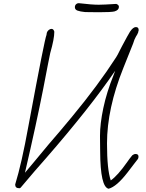

<svg xmlns="http://www.w3.org/2000/svg" viewBox="-20 -1147 894 1177"><path d="M594 -219Q593 -237 593 -314Q593 -388 613.5 -485Q634 -582 676 -686L686 -713Q531 -486 261 -176Q201 -109 106 4L100 7Q85 7 79 1Q73 -5 73 -16Q113 -146 154 -373Q207 -658 233 -788.5Q259 -919 265 -933Q267 -941 267 -946Q270 -956 278.5 -963Q287 -970 296 -970Q308 -970 313 -953Q313 -909 288 -822Q280 -786 245 -603Q203 -389 133 -88L181 -145Q238 -215 279 -263Q342 -335 422 -432Q581 -624 692 -796Q702 -812 709 -827Q710 -829 715 -839Q720 -849 729 -866Q764 -932 777 -953Q796 -981 813 -981Q830 -981 830 -963Q830 -957 827 -951H828L825 -944Q824 -939 813 -922Q804 -907 796 -880L736 -730Q636 -481 636 -268Q636 -107 659 -41Q701 -70 760 -154Q772 -172 791 -195Q801 -203 811 -203Q829 -203 829 -187Q829 -177 825 -172Q817 -163 801 -141L762 -90Q695 -3 646 10Q595 0 594 -219ZM439 -1103Q439 -1115 447.5 -1122Q456 -1129 468 -1127Q543 -1118 585 -1118Q615 -1118 693 -1123Q709 -1117 709 -1105Q709 -1085 682 -1077Q662 -1072 586 -1072L502 -1073Q471 -1076 455 -1082Q439 -1088 439 -1103Z"/></svg>

Font: Bad Script
Style: Regular
Weight: 400
Italic angle: -10°
Designer: Roman Shchyukin (Gaslight Type Foundry), Cyreal (Charset Expansion)
Foundry: Gaslight
Version: Version 2.000